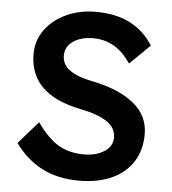

<svg xmlns="http://www.w3.org/2000/svg" viewBox="-52 -760 732 817"><g transform="rotate(5 314.0 -351.0)"><path d="M316 10Q224 10 156.5 -25Q89 -60 41 -127L125 -223Q174 -154 220.5 -128.5Q267 -103 326 -103Q378 -103 413 -125.5Q448 -148 448 -185Q448 -228 408 -254Q368 -280 295 -294Q76 -338 76 -510Q76 -569 109.5 -614.5Q143 -660 199.5 -686Q256 -712 324 -712Q412 -712 473 -680Q534 -648 570 -589L484 -505Q422 -599 324 -599Q271 -599 238 -576Q205 -553 205 -515Q205 -476 239 -452Q273 -428 342 -415Q452 -392 514.5 -341Q577 -290 577 -211Q577 -143 545 -93Q513 -43 454 -16.5Q395 10 316 10Z"/></g></svg>

Font: Readex Pro Medium
Style: Regular
Weight: 500
Designer: Bonnie Shaver-Troup, Thomas Jockin
Foundry: Lexend
Version: Version 1.204; ttfautohint (v1.8.4.7-5d5b)